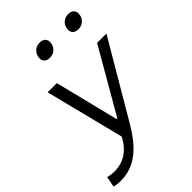

<svg xmlns="http://www.w3.org/2000/svg" viewBox="-305 -877 1201 1201"><g transform="rotate(-45 296.0 -276.5)"><path d="M261 -649.5C295 -649.5 323.5 -670.5 330 -706C337 -741.5 317 -762.5 283 -762.5C248.5 -762.5 220.5 -741.5 213.5 -706C207 -670.5 226.5 -649.5 261 -649.5ZM513.5 -649.5C547.5 -649.5 575.5 -670.5 582.5 -706C589 -741.5 569.5 -762.5 535 -762.5C501 -762.5 472.5 -741.5 466 -706C459 -670.5 479 -649.5 513.5 -649.5ZM-27.5 201.5C-10.5 206 6.5 208.5 30.5 208.5C167 208.5 252.5 113.5 319.5 0.5L618 -507H535.5L291.5 -84.5H284.5L179.5 -507H98L230 16.5L216 40C187.5 87 134.5 139 44.5 139C22 139 4 136 -13.5 131Z"/></g></svg>

Font: Monaspace Neon Light
Style: Italic
Weight: 300
Italic angle: -11°
Designer: Riley Cran & the Lettermatic Team
Foundry: Lettermatic
Version: Version 1.200 (Monaspace Neon)